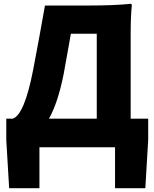

<svg xmlns="http://www.w3.org/2000/svg" viewBox="-20 -773 811 1008"><path d="M28 215 13 -38V-150H47Q108 -170 154 -406Q168 -479 189 -593Q205 -684 216 -744H441Q582 -744 666 -753Q672 -753 672 -744Q666 -689 666 -596V-447V-150H758V-38L743 215H584V0H187V215ZM237 -150H488V-373V-596H352Q348 -572 341 -533Q326 -446 314 -383Q284 -233 237 -150Z"/></svg>

Font: GenSekiGothic TW H
Style: Regular
Weight: 900
Version: Version 1.501;PS 1;hotconv 16.6.51;makeotf.lib2.5.65220